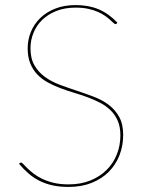

<svg xmlns="http://www.w3.org/2000/svg" viewBox="-20 -728 569 756"><path d="M440 -636Q438.5 -633 435 -633Q431.5 -633 426.5 -637.8Q421.5 -642.5 413.5 -649.8Q405.5 -657 393.8 -665.5Q382 -674 365.5 -681.2Q349 -688.5 327.5 -693.2Q306 -698 278 -698Q235 -698 201.8 -684.8Q168.5 -671.5 146 -649.5Q123.5 -627.5 111.8 -598.5Q100 -569.5 100 -538Q100 -497.5 115.8 -470.5Q131.5 -443.5 157 -425Q182.5 -406.5 215.5 -394.2Q248.5 -382 282.5 -370.8Q316.5 -359.5 349.5 -347Q382.5 -334.5 408 -315.2Q433.5 -296 449.2 -267.8Q465 -239.5 465 -197Q465 -154 450.5 -116.8Q436 -79.5 408.5 -51.8Q381 -24 341 -8Q301 8 250 8Q214.5 8 186.5 1.8Q158.5 -4.5 135.2 -16.2Q112 -28 92.5 -44.8Q73 -61.5 55 -83L57 -85Q58.5 -86.5 59.5 -87.2Q60.5 -88 63 -88Q66 -88 71.8 -81.8Q77.5 -75.5 87.5 -65.8Q97.5 -56 111.5 -45Q125.5 -34 145.5 -24.2Q165.5 -14.5 191.2 -8.2Q217 -2 250 -2Q298.5 -2 336.2 -17.5Q374 -33 400.2 -59.2Q426.5 -85.5 440.2 -120.5Q454 -155.5 454 -195Q454 -228 443.8 -252Q433.5 -276 416 -293.2Q398.5 -310.5 375.2 -322.8Q352 -335 325.5 -344.8Q299 -354.5 271.5 -362.8Q244 -371 217.5 -381Q191 -391 167.8 -403.8Q144.5 -416.5 127 -434.8Q109.5 -453 99.2 -478.2Q89 -503.5 89 -538Q89 -571.5 101.5 -602.2Q114 -633 138 -656.5Q162 -680 197.2 -694Q232.5 -708 278 -708Q329 -708 368.2 -691.5Q407.5 -675 442 -639Z"/></svg>

Font: Lato 2
Style: Regular
Weight: 100
Designer: Lukasz Dziedzic with Adam Twardoch and Botio Nikoltchev
Foundry: tyPoland Lukasz Dziedzic
Version: Version 2.015; 2015-08-06; http://www.latofonts.com/